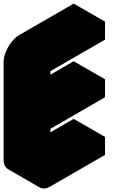

<svg xmlns="http://www.w3.org/2000/svg" viewBox="-63 -995 646 1066"><path d="M130 -550Q130 -577 142 -606.5Q154 -636 174 -661.5Q194 -687 217 -700L520 -875V-775L217 -600V-380L520 -555V-455L217 -280V-60L520 -235V-135L217 40Q182 60 156 45Q130 30 130 -10ZM520 -235 217 -60 43 -160 346 -335ZM520 -555 217 -380 43 -480 346 -655ZM520 -875 217 -700Q194 -687 174 -661.5Q154 -636 142 -606.5Q130 -577 130 -550V-10Q130 30 156 45L-17 -55Q-43 -70 -43 -110V-650Q-43 -677 -31 -706.5Q-19 -736 0.7 -761.5Q20.4 -787 43 -800L346 -975Z"/></svg>

Font: Nabla Normal
Style: Regular
Weight: 400
Designer: Arthur Reinders Folmer
Version: Version 1.000